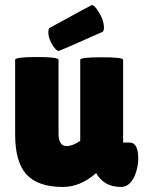

<svg xmlns="http://www.w3.org/2000/svg" viewBox="-20 -731 584 761"><path d="M212 -494V-202Q212 -152 244 -152Q268 -152 298 -173V-494Q298 -504 383 -504Q468 -504 468 -494V-166H494Q528 -166 528 -101Q528 -70 514 -34Q494 10 460 10Q392 10 361 -45L360 -44Q298 10 229 10Q131 10 85.5 -39Q40 -88 40 -199V-494Q40 -505 126 -505Q212 -505 212 -494ZM190 -549Q174 -574 172 -596Q170 -618 178 -621Q342 -711 344 -711Q354 -711 369 -687Q392 -652 392 -621Q392 -610 387 -605Q216 -529 213 -529Q204 -529 190 -549Z"/></svg>

Font: FC Lilita One
Style: Regular
Weight: 400
Designer: Juan Montoreano
Foundry: Juan Montoreano
Version: Version 1.002